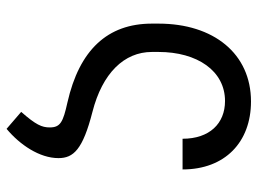

<svg xmlns="http://www.w3.org/2000/svg" viewBox="-119 -474 776 578"><g transform="rotate(90 269.0 -185.0)"><path d="M285.5 -552.6C141.7 -552.6 51.1 -440.3 51.1 -274.1V-254.3C51.1 -120.7 130.3 -35.9 288.4 0C347.7 13.1 363.6 21.3 363.6 53.3C363.6 77.1 355.5 95.2 316.8 139.2L367.9 183.2C415.5 143.5 456 84.2 456 27C456 -18.1 430.4 -46.2 316.8 -75.3C200.3 -105.1 136.4 -170.8 136.4 -254.3V-274.1C136.4 -391 193.5 -474.4 284.1 -474.4C351.9 -474.4 397.7 -427.6 397.7 -346.6H490.1C490.1 -474.1 408 -552.6 285.5 -552.6Z"/></g></svg>

Font: Margiela Sans
Style: Regular
Weight: 400
Designer: Stefan Endress, Andreas Faust
Version: Version 1.100;FEAKit 1.0